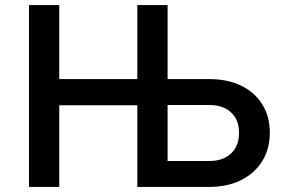

<svg xmlns="http://www.w3.org/2000/svg" viewBox="-20 -735 1120 755"><path d="M94 0V-715H213V-424H520V-715H639V-424H803Q875 -424 928.5 -398Q982 -372 1011.5 -324.5Q1041 -277 1041 -213Q1041 -150 1011.5 -102Q982 -54 928.5 -27Q875 0 803 0H520V-321H213V0ZM804 -322H639V-102H804Q857 -102 888.5 -131.5Q920 -161 920 -213Q920 -264 888.5 -293Q857 -322 804 -322Z"/></svg>

Font: Wix Madefor Text SemiBold
Style: Regular
Weight: 600
Designer: Dalton Maag Ltd
Foundry: Dalton Maag Ltd
Version: Version 3.100